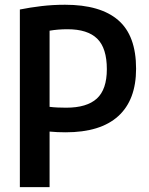

<svg xmlns="http://www.w3.org/2000/svg" viewBox="-20 -768 612 788"><path d="M61.5 0V-729Q104 -737.5 150.2 -743Q196.5 -748.5 247 -748.5Q392 -748.5 465.2 -685.2Q538.5 -622 538.5 -486Q538.5 -358 465.5 -291.5Q392.5 -225 249.5 -225Q214.5 -225 183.5 -228V0ZM251.5 -326Q336.5 -326 377.5 -363.5Q418.5 -401 418.5 -484Q418.5 -570.5 379 -609.2Q339.5 -648 257 -648Q218 -648 183.5 -642V-329.5Q200 -327.5 216.5 -326.8Q233 -326 251.5 -326Z"/></svg>

Font: Encode Sans Cnd SmBold
Style: Regular
Weight: 600
Width: 3
Designer: Multiple Designers
Foundry: Impallari Type
Version: Version 3.002; ttfautohint (v1.8.3) -l 8 -r 50 -G 200 -x 14 